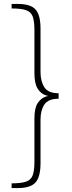

<svg xmlns="http://www.w3.org/2000/svg" viewBox="-20 -860 364 976"><path d="M71 96Q135 96 160.5 67.5Q186 39 186 -31V-252Q186 -299 205.5 -328.5Q225 -358 278 -358V-386Q225 -386 205.5 -416.5Q186 -447 186 -493V-714Q186 -784 160.5 -812Q135 -840 71 -840H39V-817Q87 -817 112 -808.5Q137 -800 146 -776.5Q155 -753 155 -708V-488Q155 -436 171 -410Q187 -384 211.5 -376Q236 -368 261 -368V-377Q236 -377 211.5 -368.5Q187 -360 171 -335Q155 -310 155 -257V-36Q155 8 146 31.5Q137 55 112 63.5Q87 72 39 72V96Z"/></svg>

Font: Bitter Thin ExtraLight
Style: Regular
Weight: 250
Version: Version 2.002